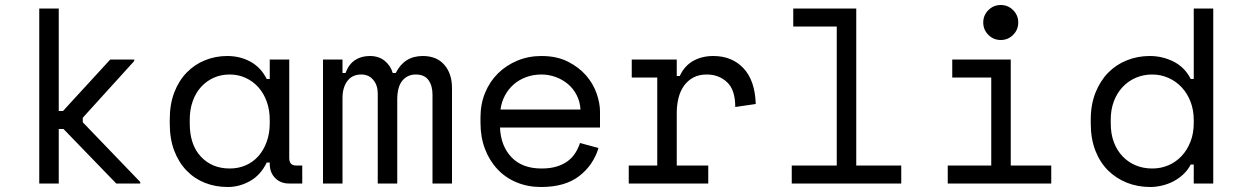

<svg xmlns="http://www.w3.org/2000/svg" viewBox="-20 -734 4936 768"><path d="M215 -290H232L421 -496H517V-490L311 -263V-245L541 -6V0H445L234 -218H215V0H137V-700H215Z M1059 -84H1047Q1023 -34 980.5 -10Q938 14 891 14Q842 14 800 -2.5Q758 -19 726.5 -51.5Q695 -84 677 -131Q659 -178 659 -240V-256Q659 -317 677 -364Q695 -411 726.5 -443.5Q758 -476 800 -493Q842 -510 889 -510Q940 -510 981.5 -487.5Q1023 -465 1047 -418H1059V-496H1137V-102Q1137 -72 1164 -72H1189V0H1136Q1102 0 1080.5 -22Q1059 -44 1059 -78ZM899 -60Q934 -60 963.5 -73Q993 -86 1014 -110Q1035 -134 1047 -167.5Q1059 -201 1059 -242V-254Q1059 -294 1047 -327.5Q1035 -361 1013.5 -385Q992 -409 962.5 -422.5Q933 -436 899 -436Q864 -436 835 -423Q806 -410 784.5 -386.5Q763 -363 751 -329.5Q739 -296 739 -256V-240Q739 -155 783.5 -107.5Q828 -60 899 -60Z M1788 0H1710V-356Q1710 -391 1694 -413.5Q1678 -436 1643 -436Q1610 -436 1589.5 -411.5Q1569 -387 1569 -336V0H1491V-360Q1491 -393 1473 -414.5Q1455 -436 1425 -436Q1389 -436 1369.5 -410Q1350 -384 1350 -342V0H1272V-496H1350V-442H1362Q1375 -477 1400 -493.5Q1425 -510 1459 -510Q1495 -510 1518.5 -491Q1542 -472 1551 -442H1563Q1597 -510 1671 -510Q1727 -510 1757.5 -474.5Q1788 -439 1788 -382Z M1980 -224Q1983 -150 2026 -105Q2069 -60 2146 -60Q2181 -60 2207 -68Q2233 -76 2251.5 -90Q2270 -104 2281.5 -122.5Q2293 -141 2300 -162L2374 -142Q2353 -73 2296.5 -29.5Q2240 14 2144 14Q2091 14 2046.5 -4.5Q2002 -23 1970 -57Q1938 -91 1920 -138Q1902 -185 1902 -242V-266Q1902 -318 1920.5 -363Q1939 -408 1972 -440.5Q2005 -473 2049.5 -491.5Q2094 -510 2146 -510Q2207 -510 2251.5 -487.5Q2296 -465 2324.5 -432Q2353 -399 2366.5 -360Q2380 -321 2380 -288V-224ZM2146 -436Q2113 -436 2084.5 -425.5Q2056 -415 2034.5 -396Q2013 -377 1999.5 -351.5Q1986 -326 1982 -296H2302Q2300 -328 2286.5 -354Q2273 -380 2251.5 -398Q2230 -416 2202.5 -426Q2175 -436 2146 -436Z M2507 -496H2687V-430H2699Q2718 -471 2753 -490.5Q2788 -510 2833 -510Q2908 -510 2954 -461Q3000 -412 3003 -318L2921 -306Q2921 -375 2888 -405.5Q2855 -436 2807 -436Q2776 -436 2753.5 -424Q2731 -412 2716 -391Q2701 -370 2694 -342Q2687 -314 2687 -282V-72H2813V0H2495V-72H2609V-424H2507Z M3147 -72H3327V-628H3153V-700H3405V-72H3585V0H3147Z M3913 -644Q3913 -673 3933.5 -693.5Q3954 -714 3983 -714Q4012 -714 4032.5 -693.5Q4053 -673 4053 -644Q4053 -615 4032.5 -594.5Q4012 -574 3983 -574Q3954 -574 3933.5 -594.5Q3913 -615 3913 -644ZM3771 -72H3945V-424H3789V-496H4023V-72H4185V0H3771Z M4755 -76H4743Q4731 -53 4712.5 -36Q4694 -19 4672.5 -8Q4651 3 4627 8.5Q4603 14 4581 14Q4531 14 4488 -3Q4445 -20 4412.5 -52Q4380 -84 4361.5 -131.5Q4343 -179 4343 -240V-256Q4343 -316 4362 -363.5Q4381 -411 4413 -443.5Q4445 -476 4488 -493Q4531 -510 4579 -510Q4630 -510 4674.5 -487.5Q4719 -465 4743 -418H4755V-700H4833V0H4755ZM4589 -60Q4624 -60 4654 -73Q4684 -86 4706.5 -110Q4729 -134 4742 -167.5Q4755 -201 4755 -242V-254Q4755 -294 4742 -327.5Q4729 -361 4706.5 -385Q4684 -409 4653.5 -422.5Q4623 -436 4589 -436Q4554 -436 4523.5 -423Q4493 -410 4470.5 -386Q4448 -362 4435.5 -329Q4423 -296 4423 -256V-240Q4423 -198 4435.5 -165Q4448 -132 4470.5 -108.5Q4493 -85 4523 -72.5Q4553 -60 4589 -60Z"/></svg>

Font: Space Mono
Style: Regular
Weight: 400
Monospace: yes
Designer: Colophon Foundry / Benjamin Critton
Foundry: Colophon Foundry
Version: Version 1.000;PS 1.003;hotconv 1.0.81;makeotf.lib2.5.63406